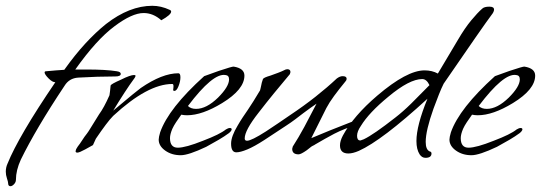

<svg xmlns="http://www.w3.org/2000/svg" viewBox="-53 -531 1868 663"><path d="M-17 112Q-25 112 -25 101Q-25 97 -29 85Q-33 73 -33 62Q-33 47 -27 34Q-8 -13 33 -83Q74 -153 138 -247Q128 -247 115 -260Q101 -274 101 -281Q101 -285 107 -285L141 -288Q149 -289 155.5 -289Q162 -289 169 -290Q206 -342 242 -381Q278 -420 313 -448Q394 -511 473 -511Q503 -511 533 -497Q538 -495 538 -491Q538 -480 504 -461Q476 -486 443 -486Q403 -486 342 -440Q280 -394 207 -291H244Q314 -291 350 -285Q364 -283 364 -276Q364 -267 345 -267Q315 -267 283 -266Q251 -265 217 -263Q186 -261 170 -235Q120 -160 82.5 -96.5Q45 -33 19 20Q2 57 2 90Q2 98 -4.5 105Q-11 112 -17 112Z M214 -4Q208 -4 208 -9L210 -16Q212 -20 215.5 -25Q219 -30 223 -35L239 -59Q242 -63 247 -69.5Q252 -76 258 -86L289 -136Q306 -159 325 -202Q326 -208 327 -216.5Q328 -225 329 -236Q331 -241 365 -256Q397 -272 410 -272Q415 -272 415 -269Q415 -267 412 -262Q395 -239 376.5 -210.5Q358 -182 338 -149L404 -204Q416 -214 423.5 -219.5Q431 -225 433 -227Q507 -278 563 -278Q570 -278 570 -264Q570 -250 563.5 -233.5Q557 -217 549 -217Q547 -217 545 -219V-221Q545 -223 545.5 -225Q546 -227 546 -231V-234Q546 -241 542 -241Q457 -241 338 -131Q327 -120 312 -100Q297 -80 278 -52L268 -30L241 -15Q221 -4 214 -4Z M571 5Q540 5 517.5 -11Q495 -27 495 -49Q495 -57 500 -74Q529 -157 652 -268L702 -286Q750 -302 754 -301Q791 -295 791 -270Q791 -222 714 -175Q645 -133 593 -133Q588 -133 583 -133.5Q578 -134 573 -135Q563 -121 555 -109Q547 -97 542 -86Q534 -67 534 -54Q534 -21 561 -21Q588 -21 648 -45Q706 -67 727 -84Q735 -89 741 -89Q747 -89 747 -84Q746 -78 737 -71Q722 -60 702.5 -48.5Q683 -37 659 -24Q598 5 571 5ZM624 -155Q660 -155 700 -194Q738 -232 738 -257Q738 -271 725 -272Q682 -279 596 -165Q606 -155 624 -155Z M978 2Q956 2 956 -17L958 -25Q978 -56 998 -93Q1018 -130 1040 -173Q1030 -166 1018.5 -158Q1007 -150 994 -140Q981 -130 966.5 -119Q952 -108 935 -97L859 -47Q825 -25 801 -15Q777 -5 763 -5Q745 -5 745 -35Q745 -60 768 -98Q776 -112 785 -125.5Q794 -139 803 -152Q812 -165 822.5 -182Q833 -199 845 -219Q846 -223 847 -227Q848 -231 849 -236Q850 -244 855 -258Q857 -263 881 -270Q895 -275 907 -279.5Q919 -284 927 -288Q934 -292 939 -292Q950 -292 950 -282Q950 -281 948 -275Q921 -243 894 -210Q867 -177 840 -142Q792 -81 792 -53Q792 -45 800 -45Q815 -45 865 -77Q886 -91 907 -105Q928 -119 948 -133Q996 -165 1036.5 -197Q1077 -229 1110 -260Q1121 -268 1130 -268Q1144 -268 1144 -259Q1144 -254 1140 -250Q1117 -222 1100.5 -199.5Q1084 -177 1074 -158L1022 -54Q1048 -65 1086 -80.5Q1124 -96 1176 -116Q1179 -117 1181.5 -117.5Q1184 -118 1185 -118Q1193 -118 1193 -112Q1193 -104 1178 -99Q1138 -88 1101 -69Q1084 -60 1068 -51Q1052 -42 1035 -32Q1034 -31 1032 -30Q1030 -29 1026 -27Q1022 -25 1017.5 -21Q1013 -17 1006 -12Q986 2 978 2Z M1416 14Q1404 14 1396 2Q1385 -15 1385 -44Q1385 -97 1423 -190Q1266 -46 1186 -10Q1165 -1 1150 -1Q1121 -1 1121 -29Q1121 -44 1131 -63Q1168 -131 1250 -201Q1352 -288 1413 -288Q1439 -288 1459 -277L1528 -393Q1552 -434 1574 -460.5Q1596 -487 1612 -501Q1619 -508 1637 -508Q1653 -508 1653 -498Q1653 -490 1644 -479Q1619 -446 1479 -242Q1471 -226 1462.5 -204.5Q1454 -183 1444 -156Q1417 -80 1417 -41Q1417 -14 1431 -8Q1437 -7 1437 -1Q1437 14 1416 14ZM1191 -46Q1193 -46 1196 -47.5Q1199 -49 1203 -50Q1220 -58 1247.5 -77Q1275 -96 1312 -125Q1338 -145 1367 -173.5Q1396 -202 1430 -237Q1420 -258 1405 -258Q1361 -258 1288 -197Q1221 -142 1193 -96Q1180 -77 1180 -62Q1180 -46 1191 -46Z M1575 5Q1544 5 1521.5 -11Q1499 -27 1499 -49Q1499 -57 1504 -74Q1533 -157 1656 -268L1706 -286Q1754 -302 1758 -301Q1795 -295 1795 -270Q1795 -222 1718 -175Q1649 -133 1597 -133Q1592 -133 1587 -133.5Q1582 -134 1577 -135Q1567 -121 1559 -109Q1551 -97 1546 -86Q1538 -67 1538 -54Q1538 -21 1565 -21Q1592 -21 1652 -45Q1710 -67 1731 -84Q1739 -89 1745 -89Q1751 -89 1751 -84Q1750 -78 1741 -71Q1726 -60 1706.5 -48.5Q1687 -37 1663 -24Q1602 5 1575 5ZM1628 -155Q1664 -155 1704 -194Q1742 -232 1742 -257Q1742 -271 1729 -272Q1686 -279 1600 -165Q1610 -155 1628 -155Z"/></svg>

Font: Whisper
Style: Regular
Weight: 400
Designer: Robert E. Leuschke
Foundry: Robert E. Leuschke
Version: Version 1.010; ttfautohint (v1.8.4.7-5d5b)